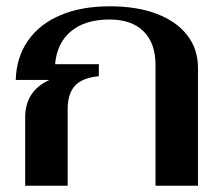

<svg xmlns="http://www.w3.org/2000/svg" viewBox="-20 -590 709 610"><path d="M60 -217Q60 -301 137 -336H30Q32 -408 69 -461Q106 -514 172.5 -542Q239 -570 329 -570Q415 -570 478 -546Q541 -522 575 -478Q609 -434 609 -374V0H474V-384Q474 -453 436 -490.5Q398 -528 328 -528Q251 -528 206 -491Q161 -454 155 -386H294V-348Q242 -343 218.5 -318Q195 -293 195 -242V0H60Z"/></svg>

Font: Fahkwang SemiBold
Style: Regular
Weight: 600
Designer: Suppakit Chalermlarp | Katatrad Co.,Ltd.
Foundry: Cadson Demak Co.,Ltd.
Version: Version 1.000; ttfautohint (v1.6)